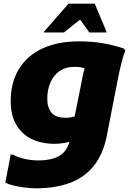

<svg xmlns="http://www.w3.org/2000/svg" viewBox="-20 -780 711 1040"><path d="M174 240Q147 240 115.5 236Q84 232 55.5 225.5Q27 219 9 209L38 57H50Q75 72 112.5 80.5Q150 89 186 89Q269 89 311.5 57.5Q354 26 364 -48L423 -342Q428 -372 434 -395Q440 -418 449 -435L452 -404Q435 -412 421 -415Q407 -418 383 -418Q335 -418 302 -394.5Q269 -371 252.5 -332Q236 -293 236 -246Q236 -198 258.5 -170Q281 -142 336 -142Q360 -142 376 -147Q392 -152 402 -158L376 -20Q367 -14 350 -10Q333 -6 313 -3.5Q293 -1 277 -1Q205 -1 151.5 -27Q98 -53 68 -104.5Q38 -156 38 -232Q38 -333 82.5 -406Q127 -479 210 -517.5Q293 -556 408 -556Q479 -556 538.5 -545.5Q598 -535 651 -517L659 -505Q651 -487 644 -462Q637 -437 631 -411Q625 -385 621 -365L558 -42Q538 56 488 118.5Q438 181 359 210.5Q280 240 174 240ZM218 -604V-608L351 -760H493L557 -608V-604H464L414 -674L326 -604Z"/></svg>

Font: Kufam ExtraBold
Style: Italic
Weight: 800
Italic angle: -11°
Designer: Artur Schmal
Foundry: Original Type
Version: Version 1.301; ttfautohint (v1.8.3)